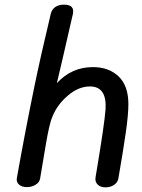

<svg xmlns="http://www.w3.org/2000/svg" viewBox="-20 -805 610 824"><path d="M531 -358Q531 -314 520 -237Q509 -160 488 -39Q485 -22 469.5 -11.5Q454 -1 433 -1Q411 -1 399 -13Q387 -25 390 -44L396 -80Q428 -271 433 -336Q439 -434 366 -434Q317 -434 271.5 -395Q226 -356 206 -307Q197 -286 190.5 -256.5Q184 -227 178 -192.5Q172 -158 170 -145L152 -38Q149 -22 132.5 -12Q116 -2 95 -2Q74 -2 62 -12.5Q50 -23 52 -39Q87 -236 126 -426Q155 -567 197 -742Q201 -763 216 -774Q231 -785 254 -785Q294 -785 294 -757Q294 -750 293 -746Q286 -714 248 -550Q238 -510 224 -448Q287 -517 379 -517Q447 -517 489 -477Q531 -437 531 -358Z"/></svg>

Font: Mali Medium
Style: Italic
Weight: 500
Italic angle: -10°
Version: Version 1.000; ttfautohint (v1.6)